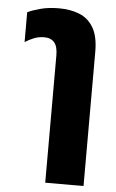

<svg xmlns="http://www.w3.org/2000/svg" viewBox="-55 -600 515 854"><g transform="rotate(5 202.5 -173.0)"><path d="M180 216V-353Q180 -392 164.5 -410Q149 -428 120 -428Q94 -428 72.5 -419Q51 -410 34 -399V-532Q53 -542 90 -552Q127 -562 174 -562Q225 -562 265 -546Q305 -530 328 -491Q351 -452 351 -384V216Z"/></g></svg>

Font: Noto Sans Thai Cond Blk
Style: Regular
Weight: 900
Width: 3
Designer: Monotype Design Team
Foundry: Monotype Imaging Inc.
Version: Version 2.002; ttfautohint (v1.8.4.7-5d5b)